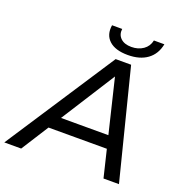

<svg xmlns="http://www.w3.org/2000/svg" viewBox="-194 -1020 1104 1155"><g transform="rotate(20 358.5 -442.0)"><path d="M-41 0 417 -700H516L693 0H594L438 -646H478L67 0ZM129 -175 173 -255H566L580 -175ZM476 -748Q396 -748 356.5 -784.5Q317 -821 327 -884H392Q387 -847 411 -824Q435 -801 480 -801Q524 -801 555.5 -823Q587 -845 595 -884H662Q649 -818 601 -783Q553 -748 476 -748Z"/></g></svg>

Font: MOST Montserrat Medium
Style: Italic
Weight: 500
Italic angle: -11.3°
Designer: Julieta Ulanovsky
Foundry: Julieta Ulanovsky
Version: Version 8.000;March 11, 2024;FontCreator 15.0.0.2926 64-bit